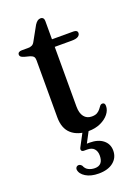

<svg xmlns="http://www.w3.org/2000/svg" viewBox="-152 -648 668 929"><g transform="rotate(-20 182.0 -183.0)"><path d="M71 -428.5 44 -435.5Q31.5 -439 26.8 -443.5Q22 -448 22 -454Q22 -461.5 27.5 -465.5Q33 -469.5 42.5 -469.5H74.5Q87.5 -469.5 95.8 -473.8Q104 -478 110 -489.5L150.5 -562.5Q158 -574 165.2 -579Q172.5 -584 180.5 -584Q189 -584 193.8 -578.8Q198.5 -573.5 198.5 -564V-123.5Q198.5 -89 212.8 -70.8Q227 -52.5 252.5 -52.5Q270.5 -52.5 280.8 -58.8Q291 -65 297 -73Q303 -81 308 -87.5Q313 -94 321 -94Q327 -94 330.5 -90Q334 -86 334 -77Q334 -55.5 318.5 -36Q303 -16.5 275.8 -4Q248.5 8.5 213.5 8.5Q158.5 8.5 126 -20Q93.5 -48.5 93.5 -106.5V-400Q93.5 -412 88.5 -418.2Q83.5 -424.5 71 -428.5ZM151.5 -430.5V-469.5H309Q319 -469.5 324.2 -465.8Q329.5 -462 329.5 -454.5Q329.5 -444 319 -437.2Q308.5 -430.5 286 -430.5ZM188 -5.5H220.5L180 71L160 65Q168 63.5 176.8 63Q185.5 62.5 197.5 62.5Q242 62.5 267.5 83Q293 103.5 293 137.5Q293 174 265.5 196.2Q238 218.5 190 218.5Q149.5 218.5 123.5 202.5Q97.5 186.5 95 163.5Q95 156 99.2 151.5Q103.5 147 109.5 146.5Q115 146 119.5 148.8Q124 151.5 127.5 156Q134 173 148.8 180.2Q163.5 187.5 181 187.5Q223.5 187.5 223.5 137.5Q223.5 116 211.8 103Q200 90 176.5 90H160Q149.5 90 146.8 83.5Q144 77 148.5 69Z"/></g></svg>

Font: Fraunces Wonky
Style: Regular
Weight: 400
Version: Version 1.000;[b76b70a41]